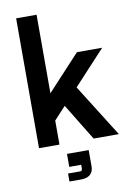

<svg xmlns="http://www.w3.org/2000/svg" viewBox="-101 -791 721 1063"><g transform="rotate(-10 259.5 -259.5)"><path d="M130 -79 122 -224 366 -487H508ZM67 0V-730H182V0ZM374 0 212 -265 301 -342 516 0ZM201 211V166H268Q281 166 281 152V131H214V58H336V148Q336 172 326 186Q316 200 300.5 205.5Q285 211 270 211Z"/></g></svg>

Font: SUSE SemiBold
Style: Regular
Weight: 600
Designer: Rene Bieder
Foundry: SUSE
Version: Version 1.000